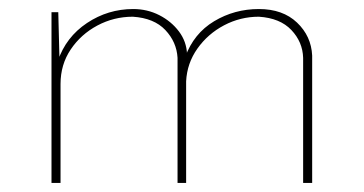

<svg xmlns="http://www.w3.org/2000/svg" viewBox="-20 -405 805 425"><path d="M109 -378 112 -260 108 -270Q126 -323 172.5 -354Q219 -385 275 -385Q306 -385 332.5 -371.5Q359 -358 376 -335.5Q393 -313 394 -285L390 -279Q409 -331 454 -358Q499 -385 553 -385Q606 -385 637.5 -355Q669 -325 671 -282V0H651V-277Q650 -312 625 -338.5Q600 -365 553 -368Q512 -368 476 -349Q440 -330 417 -297.5Q394 -265 392 -225V0H373V-277Q371 -312 346 -338.5Q321 -365 274 -368Q232 -368 195.5 -348.5Q159 -329 136.5 -295.5Q114 -262 114 -219V0H94V-378Z"/></svg>

Font: Josefin Sans Thin Thin
Style: Regular
Weight: 250
Version: Version 2.001